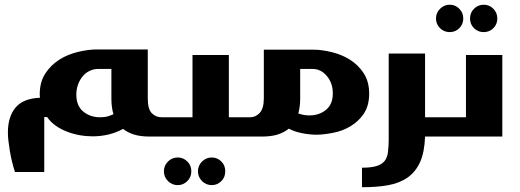

<svg xmlns="http://www.w3.org/2000/svg" viewBox="-20 -574 2184 807"><path d="M610.8 0Q570.3 0 543.9 -8.3Q517.1 -16.6 497.1 -32.2Q440.4 -1 369.1 -1Q340.8 -1 314.5 -5.9Q287.6 -10.7 262.2 -20.5Q236.3 -30.3 214.8 -45.4Q192.9 -60.5 178.2 -82H166V148.9H43Q37.1 132.3 30.3 104.5Q25.4 84.5 21 58.1Q17.6 35.2 15.1 15.6Q13.2 -2 13.2 -17.1Q13.2 -84 45.9 -122.6Q78.6 -160.6 147.9 -163.1Q147.9 -167 147.5 -169.4Q147 -171.9 147 -176.8Q147 -229.5 170.4 -265.1Q193.8 -300.8 230 -323.7Q263.7 -345.2 308.6 -356Q351.1 -366.2 388.2 -366.2H601.1V-160.2Q601.1 -115.7 617.7 -98.6Q634.8 -81.1 659.2 -81.1H669.9Q691.9 -81.1 691.9 -60.1V-21Q691.9 -11.7 686 -5.9Q680.2 0 669.9 0ZM391.1 -284.2Q374 -284.2 356.4 -275.9Q339.8 -268.1 328.1 -253.9Q315.4 -238.8 308.6 -220.2Q300.8 -199.2 300.8 -176.8Q300.8 -128.9 330.1 -105Q358.9 -81.1 400.9 -81.1Q419.4 -81.1 431.6 -84.5Q444.8 -88.4 457 -94.2Q452.6 -106.4 450.2 -126Q448.2 -141.1 448.2 -160.2V-284.2Z M668 0Q647 0 647 -13.2V-68.8Q647 -81.1 668 -81.1H789.1V-342.8H941.9V-81.1H995.1Q1004.4 -81.1 1009.8 -75.7Q1016.1 -69.3 1016.1 -60.1V-21Q1016.1 -12.2 1009.8 -5.9Q1003.9 0 995.1 0ZM727.1 87.9Q750.5 87.9 767.6 105Q784.2 121.6 784.2 146Q784.2 170.4 767.6 187Q750.5 204.1 727.1 204.1Q703.1 204.1 686 187Q668.9 169.9 668.9 146Q668.9 122.1 686 105Q703.1 87.9 727.1 87.9ZM870.1 87.9Q893.6 87.9 910.6 105Q926.8 121.1 926.8 146Q926.8 170.9 910.6 187Q893.6 204.1 870.1 204.1Q846.2 204.1 829.1 187Q812 169.9 812 146Q812 122.1 829.1 105Q846.2 87.9 870.1 87.9Z M980.5 0Q970.7 0 970.7 -9.8V-70.8Q970.7 -81.1 980.5 -81.1H1030.8Q1054.7 -81.1 1071.8 -99.6Q1088.9 -118.2 1088.9 -160.2V-365.2H1296.9Q1332.5 -365.2 1374 -355Q1416.5 -344.7 1450.7 -323.2Q1486.3 -300.8 1508.8 -266.1Q1531.7 -230.5 1531.7 -180.2Q1531.7 -129.9 1508.8 -95.7Q1486.8 -63 1451.7 -42.5Q1418.5 -22.9 1379.4 -15.6Q1337.9 -7.8 1310.5 -7.8Q1282.2 -7.8 1249.5 -14.2Q1219.2 -20 1193.8 -33.2Q1174.3 -17.1 1146 -8.3Q1119.6 0 1079.6 0ZM1241.7 -160.2Q1241.7 -126.5 1233.9 -97.2Q1256.3 -88.9 1279.8 -88.9Q1321.8 -88.9 1350.1 -112.3Q1378.9 -135.7 1378.9 -181.2Q1378.9 -225.1 1353.5 -254.9Q1328.6 -284.2 1294.4 -284.2H1241.7Z M1613.8 -349.1H1766.6V-81.1H1819.3Q1841.8 -81.1 1841.8 -60.1V-12.2Q1841.8 0 1819.3 0H1766.6Q1764.2 66.4 1745.6 107.4Q1726.6 148.9 1692.9 172.4Q1659.2 195.8 1610.8 204.6Q1564.9 212.9 1501.5 212.9V130.9Q1541 130.9 1564 123.5Q1586.4 116.2 1597.7 101.1Q1608.4 86.4 1610.8 64.5Q1613.8 36.1 1613.8 16.1Z M1812.5 -496.1Q1812.5 -520 1829.6 -537.1Q1846.7 -554.2 1870.1 -554.2Q1893.6 -554.2 1910.6 -537.1Q1927.2 -520.5 1927.2 -496.1Q1927.2 -472.2 1910.6 -455.6Q1894 -439 1870.1 -439Q1846.2 -439 1829.6 -455.6Q1812.5 -472.7 1812.5 -496.1ZM1955.6 -496.1Q1955.6 -520.5 1972.2 -537.1Q1989.3 -554.2 2013.2 -554.2Q2036.6 -554.2 2053.7 -537.1Q2070.3 -520.5 2070.3 -496.1Q2070.3 -472.2 2053.7 -455.6Q2037.1 -439 2013.2 -439Q1988.8 -439 1972.2 -455.6Q1955.6 -472.2 1955.6 -496.1ZM2091.3 -342.8V0H1817.4Q1808.1 0 1801.8 -3.4Q1795.4 -6.8 1795.4 -13.2V-68.8Q1795.4 -74.2 1801.8 -77.6Q1808.1 -81.1 1817.4 -81.1H1938.5V-342.8Z"/></svg>

Font: SimahzazaarabicW05-Bold
Style: Regular
Weight: 700
Designer: Ahmed zaza
Foundry: Ahmed zaza
Version: Version 1.001